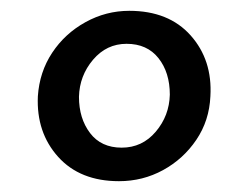

<svg xmlns="http://www.w3.org/2000/svg" viewBox="-20 -736 425 355"><path d="M219 -716Q292 -716 332.5 -670.5Q373 -625 369 -558Q367 -513 343 -477.5Q319 -442 281.5 -421.5Q244 -401 200 -401Q128 -401 87.5 -446Q47 -491 50 -558Q53 -603 76.5 -638.5Q100 -674 138 -695Q176 -716 219 -716ZM214 -655Q177 -655 152 -625.5Q127 -596 126 -557Q126 -517 146.5 -490Q167 -463 205 -463Q243 -463 268 -492.5Q293 -522 294 -561Q294 -602 273 -628.5Q252 -655 214 -655Z"/></svg>

Font: Lora SemiBold
Style: Italic
Weight: 600
Italic angle: -3°
Designer: Olga Karpushina, Alexei Vanyashin (Cyrillic)
Foundry: Cyreal
Version: Version 3.011; ttfautohint (v1.8.4.7-5d5b)